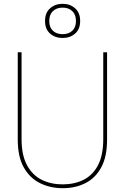

<svg xmlns="http://www.w3.org/2000/svg" viewBox="-20 -974 654 1006"><path d="M309 12Q243 12 189.5 -14.5Q136 -41 104.5 -97Q73 -153 73 -243V-700H93V-246Q93 -161 121.5 -108.5Q150 -56 198.5 -32Q247 -8 308 -8Q370 -8 418 -32Q466 -56 493.5 -108.5Q521 -161 521 -246V-700H541V-243Q541 -153 510.5 -97Q480 -41 427.5 -14.5Q375 12 309 12ZM308 -775Q269 -775 242.5 -798Q216 -821 216 -864Q216 -907 242.5 -930.5Q269 -954 308 -954Q347 -954 373.5 -930.5Q400 -907 400 -864Q400 -821 373.5 -798Q347 -775 308 -775ZM308 -795Q340 -795 359 -813Q378 -831 378 -864Q378 -897 359 -915.5Q340 -934 308 -934Q276 -934 257 -915.5Q238 -897 238 -864Q238 -831 257 -813Q276 -795 308 -795Z"/></svg>

Font: DM Sans 9pt Thin
Style: Regular
Weight: 250
Version: Version 4.004;gftools[0.9.30]